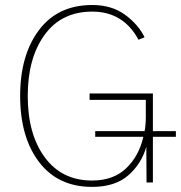

<svg xmlns="http://www.w3.org/2000/svg" viewBox="-20 -729 723 767"><path d="M60.5 -345.7Q60.5 -508.8 135.7 -608.9Q210.9 -709 348.6 -709Q425.8 -709 479 -670.4Q532.2 -631.8 557.6 -580.1L533.2 -570.3Q472.7 -682.6 348.6 -682.6Q225.6 -682.6 158.2 -589.8Q90.8 -497.1 90.8 -345.7Q90.8 -192.4 159.2 -100.1Q227.5 -7.8 347.7 -7.8Q432.6 -7.8 483.9 -56.6Q535.2 -105.5 552.7 -182.6H360.4V-205.1H557.6Q562.5 -229.5 562.5 -261.7V-330.1H337.9V-355.5H590.8V-205.1H682.6V-182.6H590.8V0H565.4L564.5 -142.6Q544.9 -74.2 492.2 -28.3Q439.5 17.6 347.7 17.6Q211.9 17.6 136.2 -81.5Q60.5 -180.7 60.5 -345.7Z"/></svg>

Font: Gothic A1 Thin
Style: Regular
Weight: 250
Designer: HanYang I&C Co.,Ltd.
Foundry: HanYang I&C Co.,Ltd.
Version: Version 2.50